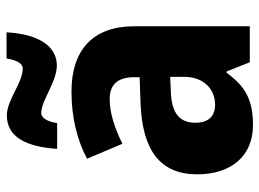

<svg xmlns="http://www.w3.org/2000/svg" viewBox="-126 -678 814 603"><g transform="rotate(-90 281.5 -377.0)"><path d="M481 -764H399C393 -728 381 -713 368 -713C322 -713 269 -763 220 -763C150 -763 121 -698 115 -605H196C201 -642 216 -655 227 -655C268 -655 324 -606 377 -606C433 -606 475 -656 481 -764ZM295 -560C213 -560 142 -542 84 -511L131 -400C181 -425 229 -440 271 -440C316 -440 340 -416 340 -363V-346L256 -343C111 -337 35 -282 35 -165C35 -57 94 10 189 10C271 10 312 -15 354 -73H358L387 0H500V-363C500 -493 425 -560 295 -560ZM296 -248 341 -250V-204C341 -146 303 -109 254 -109C219 -109 197 -128 197 -171C197 -218 224 -246 296 -248Z"/></g></svg>

Font: Noto Sans Thai SemCond ExtBd
Style: Regular
Weight: 800
Width: 4
Designer: Monotype Design Team
Foundry: Monotype Imaging Inc.
Version: Version 2.002